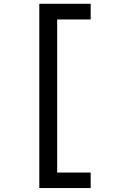

<svg xmlns="http://www.w3.org/2000/svg" viewBox="-20 -857 655 997"><path d="M184.1 119.5V-837.4H450.8V-755.9H276.9V39H450.8V119.5Z"/></svg>

Font: Fira Code Retina
Style: Regular
Weight: 450
Monospace: yes
Designer: Carrois Corporate, Edenspiekermann AG, Nikita Prokopov
Foundry: Carrois Corporate, Edenspiekermann AG, Nikita Prokopov
Version: Version 6.002